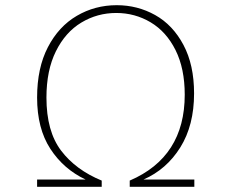

<svg xmlns="http://www.w3.org/2000/svg" viewBox="-20 -720 892 740"><path d="M729 -28V0H480V-24Q692 -115 692 -355Q692 -456 656.5 -527Q621 -598 560.5 -634Q500 -670 428 -670Q355 -670 293.5 -633Q232 -596 195.5 -522.5Q159 -449 159 -344Q159 -214 215.5 -139.5Q272 -65 372 -24V0H123V-28H310Q225 -68 174 -146.5Q123 -225 123 -344Q123 -458 164.5 -538Q206 -618 276 -659Q346 -700 430 -700Q510 -700 578 -662Q646 -624 687 -547Q728 -470 728 -360Q728 -237 675 -152Q622 -67 533 -28Z"/></svg>

Font: Bitter Pro ExtraLight
Style: Regular
Weight: 275
Designer: Sol Matas, and Bitter project Authors
Foundry: Sol Matas
Version: Version 1.010